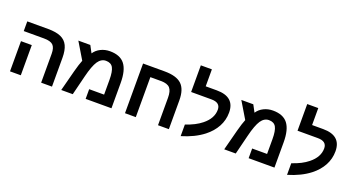

<svg xmlns="http://www.w3.org/2000/svg" viewBox="-50 -1492 4072 2201"><g transform="rotate(20 1986.0 -392.0)"><path d="M596.2 -351.1V0H463.9V-352.1Q463.9 -426.8 432.1 -457.3Q400.4 -487.8 321.8 -487.8H74.2V-606H330.1Q426.3 -606 484.6 -580.1Q543 -554.2 569.6 -498.3Q596.2 -442.4 596.2 -351.1ZM215.8 -368.2V0H84V-368.2Z M1084 -608.9Q1208.5 -608.9 1265.1 -535.9Q1321.8 -462.9 1321.8 -308.1V0H1006.8V-118.2H1189V-297.9Q1189 -400.9 1164.3 -445.6Q1139.6 -490.2 1077.6 -490.2Q1020.5 -490.2 981.4 -433.1Q942.4 -374.5 908.7 -237.8L849.6 0H709L774.9 -252.9Q787.1 -298.8 798.6 -335Q810.1 -371.1 820.8 -397L699.7 -599.1H845.7L891.6 -513.2Q920.9 -558.1 971.9 -583.5Q1022.9 -608.9 1084 -608.9Z M1889.6 -335Q1889.6 -417 1858.4 -452.4Q1827.1 -487.8 1749 -487.8H1618.7V0H1486.8V-606H1749Q1893.6 -606 1957.8 -546.1Q2022 -486.3 2022 -351.1V0H1889.6Z M2176.3 -112.8Q2295.4 -151.9 2368.7 -211.4Q2473.1 -294.9 2473.1 -400.9Q2473.1 -487.8 2364.3 -487.8H2116.2V-813H2251V-606H2386.2Q2606 -606 2606 -414.1Q2606 -322.3 2562.7 -242.4Q2519.5 -162.6 2439.5 -100.1Q2334 -18.1 2176.3 28.8Z M3072.3 -608.9Q3196.8 -608.9 3253.4 -535.9Q3310.1 -462.9 3310.1 -308.1V0H2995.1V-118.2H3177.2V-297.9Q3177.2 -400.9 3152.6 -445.6Q3127.9 -490.2 3065.9 -490.2Q3008.8 -490.2 2969.7 -433.1Q2930.7 -374.5 2897 -237.8L2837.9 0H2697.3L2763.2 -252.9Q2775.4 -298.8 2786.9 -335Q2798.3 -371.1 2809.1 -397L2688 -599.1H2834L2879.9 -513.2Q2909.2 -558.1 2960.2 -583.5Q3011.2 -608.9 3072.3 -608.9Z M3474.1 -112.8Q3593.3 -151.9 3666.5 -211.4Q3771 -294.9 3771 -400.9Q3771 -487.8 3662.1 -487.8H3414.1V-813H3548.8V-606H3684.1Q3903.8 -606 3903.8 -414.1Q3903.8 -322.3 3860.6 -242.4Q3817.4 -162.6 3737.3 -100.1Q3631.8 -18.1 3474.1 28.8Z"/></g></svg>

Font: Arimo
Style: Bold
Weight: 700
Designer: Steve Matteson
Foundry: Monotype Imaging Inc.
Version: Version 1.33